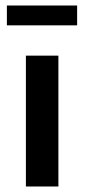

<svg xmlns="http://www.w3.org/2000/svg" viewBox="-20 -677 307 697"><path d="M74 0V-475H192V0ZM260 -657V-585H5V-657Z"/></svg>

Font: Mukta Mahee SemiBold
Style: Regular
Weight: 600
Designer: Shuchita Grover, Noopur Datye, Girish Dalvi, Yashodeep Gholap
Foundry: Ek Type
Version: Version 2.538;PS 1.000;hotconv 16.6.51;makeotf.lib2.5.65220;